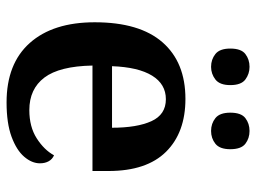

<svg xmlns="http://www.w3.org/2000/svg" viewBox="-120 -668 798 599"><g transform="rotate(90 279.5 -369.0)"><path d="M300 10Q179 10 114.5 -62.5Q50 -135 50 -265Q50 -405 112.5 -476.5Q175 -548 289 -548Q394 -548 454 -487.5Q514 -427 514 -308V-258H185Q187 -155 222.5 -108Q258 -61 324 -61Q376 -61 412 -84Q448 -107 465 -138Q477 -133 483.5 -121.5Q490 -110 490 -94Q490 -69 469.5 -45Q449 -21 407 -5.5Q365 10 300 10ZM379 -319Q379 -397 358.5 -442Q338 -487 290 -487Q243 -487 216.5 -444Q190 -401 187 -319ZM389 -628Q366 -628 349 -641.5Q332 -655 332 -688Q332 -722 349 -735Q366 -748 389 -748Q412 -748 429 -735Q446 -722 446 -688Q446 -655 429 -641.5Q412 -628 389 -628ZM189 -628Q166 -628 149 -641.5Q132 -655 132 -688Q132 -722 149 -735Q166 -748 189 -748Q211 -748 228.5 -735Q246 -722 246 -688Q246 -655 228.5 -641.5Q211 -628 189 -628Z"/></g></svg>

Font: Noto Serif Khojki SemiBold
Style: Regular
Weight: 600
Version: Version 2.003